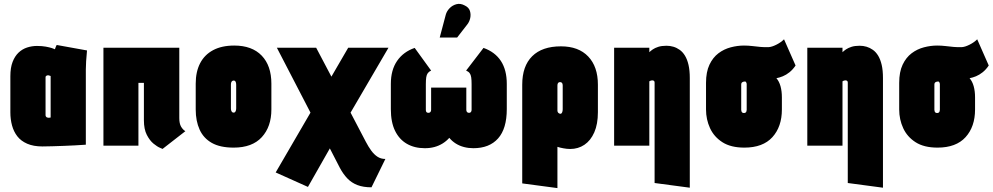

<svg xmlns="http://www.w3.org/2000/svg" viewBox="-20 -745 5080 982"><path d="M425 -487 270 -515Q266 -508 263.5 -500.5Q261 -493 261 -493Q258 -495 245.5 -499Q233 -503 214 -506.5Q195 -510 169 -510Q143 -510 118.5 -502Q94 -494 75 -476Q56 -458 44.5 -428.5Q33 -399 33 -355V-170Q33 -135 41.5 -103.5Q50 -72 68.5 -48Q87 -24 119 -10Q151 4 197 4Q220 4 249 3Q278 2 308 1Q338 0 363.5 -1.5Q389 -3 404 -4Q419 -5 419 -5V-390Q419 -407 420.5 -431.5Q422 -456 425 -487ZM213 -156V-350Q213 -353 214.5 -355Q216 -357 218 -358Q220 -359 222.5 -359.5Q225 -360 226 -360Q227 -360 228.5 -359.5Q230 -359 232 -358.5Q234 -358 236 -357.5Q238 -357 239 -356V-144Q238 -144 236 -143.5Q234 -143 232.5 -143Q231 -143 229.5 -143Q228 -143 226 -143Q223 -143 220 -144.5Q217 -146 215 -149Q213 -152 213 -156Z M897 -141V-501H509V0H688V-321H716V-130Q716 -84 731 -55Q746 -26 765 -10.5Q784 5 798.5 11Q813 17 811 17L928 -74Q915 -82 906 -97.5Q897 -113 897 -141Z M1368 -185V-317Q1368 -409 1318.5 -460.5Q1269 -512 1178 -512Q1114 -512 1070 -488.5Q1026 -465 1003.5 -421.5Q981 -378 981 -317V-185Q981 -126 1001 -82Q1021 -38 1063.5 -14Q1106 10 1175 10Q1270 10 1319 -43.5Q1368 -97 1368 -185ZM1188 -311V-191Q1188 -185 1186.5 -180Q1185 -175 1182.5 -172Q1180 -169 1175 -169Q1170 -169 1167 -172Q1164 -175 1162.5 -180Q1161 -185 1161 -191V-311Q1161 -318 1162.5 -323Q1164 -328 1167.5 -330.5Q1171 -333 1175 -333Q1180 -333 1182.5 -330.5Q1185 -328 1186.5 -323Q1188 -318 1188 -311Z M1851 -20 1773 -169 1967 -501H1761L1675 -353L1597 -501H1396L1568 -169L1390 137L1555 211L1667 14L1718 113Q1735 145 1756.5 167.5Q1778 190 1808 201.5Q1838 213 1880 213L1951 68Q1928 68 1910.5 56.5Q1893 45 1878.5 25Q1864 5 1851 -20Z M2453 -500 2364 -384Q2376 -379 2382 -371Q2388 -363 2390 -349.5Q2392 -336 2392 -315V-184Q2392 -178 2390 -174.5Q2388 -171 2385.5 -169.5Q2383 -168 2379 -168Q2375 -168 2372 -169.5Q2369 -171 2367 -174.5Q2365 -178 2365 -184V-297H2185V-184Q2185 -178 2183 -174.5Q2181 -171 2178 -169.5Q2175 -168 2171 -168Q2167 -168 2164 -169.5Q2161 -171 2159.5 -174.5Q2158 -178 2158 -184V-315Q2158 -336 2160 -349.5Q2162 -363 2168 -371Q2174 -379 2185 -384L2101 -500Q2043 -480 2011 -433.5Q1979 -387 1979 -316V-187Q1979 -120 2000.5 -76Q2022 -32 2061 -9.5Q2100 13 2153 13Q2179 13 2201.5 7Q2224 1 2243.5 -11Q2263 -23 2278 -40Q2292 -23 2311 -11Q2330 1 2353 7Q2376 13 2401 13Q2483 13 2527.5 -37Q2572 -87 2572 -187V-316Q2572 -387 2542 -433Q2512 -479 2453 -500ZM2370 -620Q2381 -634 2385 -652.5Q2389 -671 2383.5 -689Q2378 -707 2357 -717Q2335 -729 2314.5 -723.5Q2294 -718 2279.5 -703Q2265 -688 2260 -670L2229 -553H2318Z M3038 -171V-312Q3038 -404 2988.5 -456Q2939 -508 2849 -508Q2753 -508 2702 -457.5Q2651 -407 2651 -312V193L2831 217V6Q2837 8 2845 10Q2853 12 2861.5 13.5Q2870 15 2878.5 16Q2887 17 2896 17Q2937 17 2969 -4.5Q3001 -26 3019.5 -68Q3038 -110 3038 -171ZM2858 -307V-187Q2858 -180 2856.5 -174.5Q2855 -169 2852.5 -166Q2850 -163 2846 -163Q2844 -163 2841.5 -164Q2839 -165 2836.5 -167Q2834 -169 2832.5 -172.5Q2831 -176 2831 -180V-307Q2831 -313 2832.5 -317Q2834 -321 2837 -323Q2840 -325 2844 -325Q2849 -325 2852 -323Q2855 -321 2856.5 -317Q2858 -313 2858 -307Z M3328 -322V191L3508 215V-346Q3508 -385 3501.5 -413Q3495 -441 3483.5 -460Q3472 -479 3456.5 -490Q3441 -501 3424 -506Q3407 -511 3389 -511Q3364 -511 3347 -505.5Q3330 -500 3319 -492.5Q3308 -485 3301 -478V-501H3121V0H3301V-329Q3304 -331 3306.5 -332Q3309 -333 3312 -333.5Q3315 -334 3317 -334Q3320 -334 3322 -333Q3324 -332 3325.5 -330.5Q3327 -329 3327.5 -327Q3328 -325 3328 -322Z M4049 -410 3990 -544Q3974 -528 3951 -516.5Q3928 -505 3912 -504Q3891 -503 3869.5 -505Q3848 -507 3827.5 -509.5Q3807 -512 3785 -512Q3752 -512 3717.5 -503Q3683 -494 3654.5 -472.5Q3626 -451 3608.5 -414Q3591 -377 3591 -321V-185Q3591 -134 3611.5 -89.5Q3632 -45 3675 -17.5Q3718 10 3787 10Q3882 10 3930.5 -43.5Q3979 -97 3979 -185V-247Q3979 -279 3972 -304Q3965 -329 3951 -345Q3967 -348 3984 -355Q4001 -362 4018 -375.5Q4035 -389 4049 -410ZM3799 -311V-183Q3799 -179 3797.5 -175Q3796 -171 3793 -169Q3790 -167 3785 -167Q3780 -167 3777 -169Q3774 -171 3772.5 -175Q3771 -179 3771 -183V-312Q3771 -317 3772.5 -320Q3774 -323 3776.5 -324.5Q3779 -326 3782 -327Q3785 -328 3788 -328Q3789 -328 3790 -328Q3791 -328 3792 -328Q3793 -328 3794 -327Q3795 -326 3796 -324.5Q3797 -323 3797.5 -321.5Q3798 -320 3798.5 -318.5Q3799 -317 3799 -315Q3799 -313 3799 -311Z M4316 -322V191L4496 215V-346Q4496 -385 4489.5 -413Q4483 -441 4471.5 -460Q4460 -479 4444.5 -490Q4429 -501 4412 -506Q4395 -511 4377 -511Q4352 -511 4335 -505.5Q4318 -500 4307 -492.5Q4296 -485 4289 -478V-501H4109V0H4289V-329Q4292 -331 4294.5 -332Q4297 -333 4300 -333.5Q4303 -334 4305 -334Q4308 -334 4310 -333Q4312 -332 4313.5 -330.5Q4315 -329 4315.5 -327Q4316 -325 4316 -322Z M5037 -410 4978 -544Q4962 -528 4939 -516.5Q4916 -505 4900 -504Q4879 -503 4857.5 -505Q4836 -507 4815.5 -509.5Q4795 -512 4773 -512Q4740 -512 4705.5 -503Q4671 -494 4642.5 -472.5Q4614 -451 4596.5 -414Q4579 -377 4579 -321V-185Q4579 -134 4599.5 -89.5Q4620 -45 4663 -17.5Q4706 10 4775 10Q4870 10 4918.5 -43.5Q4967 -97 4967 -185V-247Q4967 -279 4960 -304Q4953 -329 4939 -345Q4955 -348 4972 -355Q4989 -362 5006 -375.5Q5023 -389 5037 -410ZM4787 -311V-183Q4787 -179 4785.5 -175Q4784 -171 4781 -169Q4778 -167 4773 -167Q4768 -167 4765 -169Q4762 -171 4760.5 -175Q4759 -179 4759 -183V-312Q4759 -317 4760.5 -320Q4762 -323 4764.5 -324.5Q4767 -326 4770 -327Q4773 -328 4776 -328Q4777 -328 4778 -328Q4779 -328 4780 -328Q4781 -328 4782 -327Q4783 -326 4784 -324.5Q4785 -323 4785.5 -321.5Q4786 -320 4786.5 -318.5Q4787 -317 4787 -315Q4787 -313 4787 -311Z"/></svg>

Font: Advent Pro Black
Style: Regular
Weight: 900
Version: Version 3.000